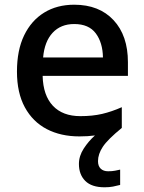

<svg xmlns="http://www.w3.org/2000/svg" viewBox="-20 -569 612 815"><path d="M396 115Q396 136 407.5 147Q419 158 439 158Q456 158 468.5 155.5Q481 153 490 151V216Q475 220 459.5 223Q444 226 424 226Q369 226 342 199Q315 172 315 127Q315 93 335.5 61.5Q356 30 383 6Q353 10 317 10Q238 10 178.5 -21Q119 -52 85.5 -113.5Q52 -175 52 -265Q52 -356 82.5 -419Q113 -482 167.5 -515.5Q222 -549 295 -549Q401 -549 462 -483.5Q523 -418 523 -305V-247H161Q163 -164 204.5 -120Q246 -76 321 -76Q373 -76 413.5 -85.5Q454 -95 497 -114V-26Q437 23 416.5 54Q396 85 396 115ZM295 -467Q238 -467 203.5 -430Q169 -393 163 -325H417Q416 -388 386.5 -427.5Q357 -467 295 -467Z"/></svg>

Font: Noto Sans Telugu Medium
Style: Regular
Weight: 500
Designer: Jelle Bosma - Monotype Design Team
Foundry: Monotype Imaging Inc.
Version: Version 2.005; ttfautohint (v1.8.4.7-5d5b)